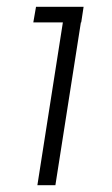

<svg xmlns="http://www.w3.org/2000/svg" viewBox="-20 -545 329 565"><path d="M90 0 165 -479H78L86 -525H226L219 -479H218L143 0Z"/></svg>

Font: Sora ExtraLight
Style: Italic
Weight: 200
Designer: Jonathan Barnbrook, Juli√°n Moncada
Version: Version 1.000